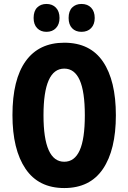

<svg xmlns="http://www.w3.org/2000/svg" viewBox="-20 -941 649 971"><path d="M566 -358Q566 -183 500.5 -86.5Q435 10 305 10Q175 10 109 -87.5Q43 -185 43 -359Q43 -539 110 -632Q177 -725 305 -725Q436 -725 501 -629Q566 -533 566 -358ZM200 -358Q200 -123 305 -123Q357 -123 383 -180.5Q409 -238 409 -358Q409 -478 383 -536Q357 -594 305 -594Q200 -594 200 -358ZM150 -850Q150 -885 168 -903Q186 -921 215 -921Q245 -921 263 -902Q281 -883 281 -850Q281 -818 263 -799Q245 -780 215 -780Q186 -780 168 -798.5Q150 -817 150 -850ZM327 -850Q327 -885 345 -903Q363 -921 392 -921Q423 -921 441 -902Q459 -883 459 -850Q459 -818 441 -799Q423 -780 392 -780Q362 -780 344.5 -798.5Q327 -817 327 -850Z"/></svg>

Font: Noto Sans Telugu ExtraCondensed ExtraBold
Style: Regular
Weight: 800
Width: 2
Designer: Jelle Bosma - Monotype Design Team
Foundry: Monotype Imaging Inc.
Version: Version 2.005; ttfautohint (v1.8.4.7-5d5b)